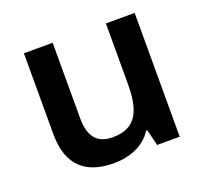

<svg xmlns="http://www.w3.org/2000/svg" viewBox="-101 -661 843 790"><g transform="rotate(-20 321.0 -266.0)"><path d="M562 -542H436V-277C436 -157 404 -92 303 -92C234 -92 203 -132 203 -213V-542H77V-188C77 -50 149 10 271 10C339 10 405 -14 440 -70H446L463 0H562Z"/></g></svg>

Font: Noto Sans Tai Tham SemiBold
Style: Regular
Weight: 600
Designer: Monotype Design Team 2013. Revised by David WIlliams 2020
Foundry: Monotype Imaging Inc.
Version: Version 2.002